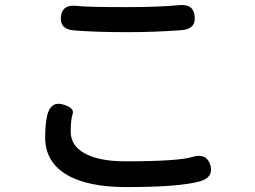

<svg xmlns="http://www.w3.org/2000/svg" viewBox="-20 -729 1040 782"><path d="M495 33Q334 33 249 -19Q164 -71 164 -169Q164 -223 172 -258Q186 -317 235 -304Q284 -290 276 -265.5Q268 -241 268 -193Q268 -137 322 -106Q380 -72 491 -72Q707 -72 764 -90Q822 -107 837 -56Q851 -6 793 10Q708 33 495 33ZM496 -598Q374 -598 283 -605Q223 -609 228 -661Q233 -712 293 -705Q332 -700 495 -700Q626 -700 709 -708Q769 -714 773 -662Q778 -610 718 -606Q608 -598 496 -598Z"/></svg>

Font: Resource Han Rounded TW Medium
Style: Regular
Weight: 500
Designer: Cyano Hao (round all glyphs); Ryoko NISHIZUKA 西塚涼子 (kana, bopomofo & ideographs); Paul D. Hunt (Latin, Greek & Cyrillic)
Foundry: Cyano Hao
Version: 0.990